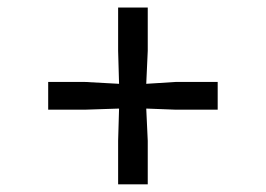

<svg xmlns="http://www.w3.org/2000/svg" viewBox="-20 -571 709 512"><path d="M295 -79.5V-195.5L297.5 -281.5L206 -278.5H108.5V-352.5H206L297.5 -347.5L295 -435.5V-551H374V-435.5L370 -347.5L449 -352.5H560.5V-278.5H449L370 -281.5L374 -195.5V-79.5Z"/></svg>

Font: Merriweather 36pt
Style: Regular
Weight: 400
Designer: Eben Sorkin
Foundry: Eben Sorkin
Version: Version 2.100